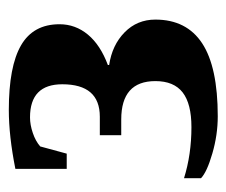

<svg xmlns="http://www.w3.org/2000/svg" viewBox="-60 -452 521 442"><g transform="rotate(-90 201.0 -230.5)"><path d="M272.9 -240.2Q318.8 -233.4 348.1 -204.6Q377.4 -175.8 377.4 -133.8Q377.4 -62 322.8 -26.1Q268.1 9.8 154.8 9.8Q111.8 9.8 69.1 -2.7Q26.4 -15.1 12.2 -28.8V-67.9Q66.9 -50.8 129.9 -50.8Q183.6 -50.8 209.7 -71Q235.8 -91.3 235.8 -133.8Q235.8 -212.4 147.5 -212.4H111.3V-261.7H153.8Q228.5 -261.7 228.5 -348.1Q228.5 -422.4 152.3 -422.4Q135.3 -422.4 116.5 -416Q97.7 -409.7 85.4 -398.9L68.8 -337.9H33.7V-456.1Q109.4 -471.2 169.4 -471.2Q269.5 -471.2 318.1 -443.1Q366.7 -415 366.7 -354.5Q366.7 -317.9 342.8 -289.1Q318.8 -260.3 272.9 -243.2Z"/></g></svg>

Font: Liberation Serif
Style: Bold
Weight: 700
Designer: Steve Matteson
Foundry: Ascender Corporation
Version: Version 2.1.5